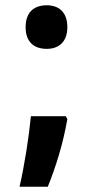

<svg xmlns="http://www.w3.org/2000/svg" viewBox="-20 -576 353 727"><path d="M157 -391C203 -391 235 -418 235 -473C235 -528 205 -556 157 -556C107 -556 77 -528 77 -473C77 -418 108 -391 157 -391ZM229 -136H97C90 -61 73 49 54 131H161C191 57 219 -32 235 -125Z"/></svg>

Font: Noto Sans Devanagari Condensed
Style: Bold
Weight: 700
Width: 3
Designer: Jelle Bosma - Monotype Design Team
Foundry: Monotype Imaging Inc.
Version: Version 2.004